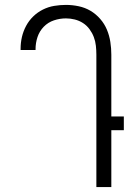

<svg xmlns="http://www.w3.org/2000/svg" viewBox="-20 -763 540 783"><path d="M434 0H373V-540Q373 -558 371 -576.5Q369 -595 362.5 -612Q356 -629 345 -644Q334 -659 318.5 -669Q303 -679 285 -683.5Q267 -688 249 -688Q224 -688 200 -680Q176 -672 158.5 -654Q141 -636 133 -612Q125 -588 125 -563V-559H64V-564Q64 -589 69.5 -612.5Q75 -636 86.5 -657.5Q98 -679 115.5 -696Q133 -713 155 -724Q177 -735 201 -739Q225 -743 249 -743Q275 -743 301 -737.5Q327 -732 349 -719Q371 -706 388.5 -686Q406 -666 416 -642Q426 -618 430 -592Q434 -566 434 -540V-288H485V-232H434Z"/></svg>

Font: Iosevka Term Curly Light
Style: Regular
Weight: 300
Designer: Belleve Invis
Foundry: Belleve Invis
Version: Version 32.3.0